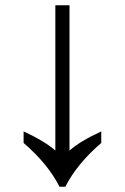

<svg xmlns="http://www.w3.org/2000/svg" viewBox="-20 -712 476 732"><path d="M207 0Q163 -87 70 -167V-211Q152 -173 191 -138V-692H245V-138Q284 -173 366 -211V-167Q273 -87 229 0Z"/></svg>

Font: uoriya85
Style: Book
Weight: 400
Designer: Jelle Bosma - Monotype Design Team
Foundry: Monotype Imaging Inc.
Version: Version 2.003